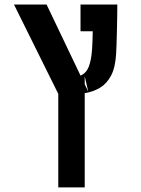

<svg xmlns="http://www.w3.org/2000/svg" viewBox="-20 -606 626 851"><path d="M238.3 224.6V-189.9L42 -585.9H186.5L336.9 -271Q362.3 -281.7 373.5 -310.5Q384.8 -339.4 388.2 -388.7Q389.2 -404.3 389.9 -424.8Q390.6 -445.3 391.1 -467.3H336.9V-585.9H500Q500 -566.4 499.5 -535.9Q499 -505.4 498.3 -471.9Q497.6 -438.5 496.6 -410.2Q495.6 -381.8 494.6 -366.2Q491.2 -306.6 472.2 -270.8Q453.1 -234.9 423.1 -217Q393.1 -199.2 355.5 -192.9V224.6ZM355.5 -232.4 371.1 -199.7 355.5 -268.1Z"/></svg>

Font: Cascadia Mono PL SemiBold
Style: Regular
Weight: 600
Monospace: yes
Designer: Aaron Bell
Foundry: Saja Typeworks
Version: Version 2404.023; ttfautohint (v1.8.4)